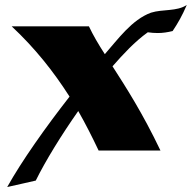

<svg xmlns="http://www.w3.org/2000/svg" viewBox="-20 -606 772 773"><path d="M588 -555C511 -527 455 -448 402 -388C376 -428 355 -464 338 -500H27C120 -413 195 -319 260 -217C163 -93 67 43 9 147C47 138 87 130 124 121C164 40 227 -62 295 -159C324 -108 351 -55 377 0H626C554 -151 487 -255 433 -339C476 -388 522 -438 575 -476C589 -474 602 -473 615 -473C635 -473 655 -476 675 -481C697 -514 713 -542 732 -586C691 -559 636 -570 588 -555Z"/></svg>

Font: Ruslan Display
Style: Regular
Weight: 400
Designer: Denis Masharov, Vladimir Rabdu
Foundry: Denis Masharov, Vladimir Rabdu
Version: Version 1.001